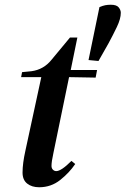

<svg xmlns="http://www.w3.org/2000/svg" viewBox="-20 -775 529 809"><path d="M447 -755Q471 -755 480 -744Q489 -733 489 -721Q489 -696 472.5 -661.5Q456 -627 437 -592L395 -518L353 -522L399 -745Q413 -751 423.5 -753Q434 -755 447 -755ZM145 14Q114 14 94.5 -1.5Q75 -17 75 -48Q75 -86 87 -140L154 -450H69L73 -471L113 -475Q164 -482 197 -523L275 -617H306L278 -480H389L383 -448L271 -450L205 -130Q201 -112 199 -98.5Q197 -85 197 -76Q197 -66 203 -60Q209 -54 217 -54Q238 -54 281 -97L297 -84Q272 -47 233.5 -16.5Q195 14 145 14Z"/></svg>

Font: DeepMind Serif Text
Style: Italic
Weight: 400
Italic angle: -12°
Designer: Frank Grießhammer / Modifications: Colophon Foundry
Foundry: Colophon Foundry
Version: Version 5.003; ttfautohint (v1.8.2)